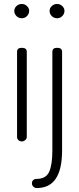

<svg xmlns="http://www.w3.org/2000/svg" viewBox="-20 -713 399 968"><path d="M52 -658Q52 -672 63 -682.5Q74 -693 90 -693Q105 -693 116 -682.5Q127 -672 127 -658Q127 -643 116 -632Q105 -621 90 -621Q74 -621 63 -632Q52 -643 52 -658ZM66 -22V-452Q66 -472 90 -472Q115 -472 115 -452V-22Q115 -14 107.5 -7Q100 0 90 0Q80 0 73 -6.5Q66 -13 66 -22ZM164 189Q212 189 228 153Q244 117 244 46V-452Q244 -472 268 -472Q293 -472 293 -452V46Q293 235 166 235Q155 235 148 228Q141 221 141 211Q141 201 147.5 195Q154 189 164 189ZM230 -658Q230 -672 241 -682.5Q252 -693 268 -693Q283 -693 294 -682.5Q305 -672 305 -658Q305 -643 294 -632Q283 -621 268 -621Q252 -621 241 -632Q230 -643 230 -658Z"/></svg>

Font: Terminal Dosis
Style: Light
Weight: 300
Designer: EdgarTolentino, PabloImpallari, IginoMarini
Foundry: EdgarTolentino, PabloImpallari, IginoMarini
Version: Version 1.006